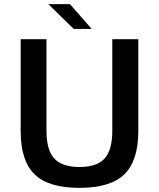

<svg xmlns="http://www.w3.org/2000/svg" viewBox="-20 -890 770 930"><path d="M80.1 -255.9V-700.2H205.1V-255.9Q205.1 -163.6 242.9 -122.3Q280.8 -81.1 365.2 -81.1Q449.2 -81.1 486.6 -122.3Q523.9 -163.6 523.9 -255.9V-700.2H649.9V-255.9Q649.9 -111.3 582.3 -45.7Q514.6 20 365.2 20Q215.3 20 147.7 -45.4Q80.1 -110.8 80.1 -255.9ZM423.8 -750H336.9L213.9 -870.1H318.8Z"/></svg>

Font: Fivo Sans Modern Med
Style: Regular
Weight: 450
Designer: Alexander Slobzheninov
Foundry: Alexander Slobzheninov
Version: 1.0